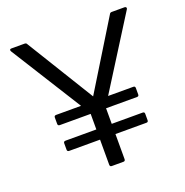

<svg xmlns="http://www.w3.org/2000/svg" viewBox="-131 -853 939 973"><g transform="rotate(-20 339.0 -367.0)"><path d="M308 0Q298 0 298 -11V-146H132Q121 -146 121 -156V-191Q121 -201 132 -201H298V-285H132Q121 -285 121 -295V-330Q121 -340 132 -340H266L27 -721Q25 -725 25 -727Q25 -734 34 -734H105Q114 -734 117 -727L340 -364L563 -727Q566 -734 575 -734H644Q650 -734 652.5 -730Q655 -726 652 -721L412 -340H548Q558 -340 558 -330V-295Q558 -285 548 -285H381V-201H548Q558 -201 558 -191V-156Q558 -146 548 -146H381V-11Q381 0 371 0Z"/></g></svg>

Font: LINE Seed Sans KR Regular
Style: Regular
Weight: 400
Designer: LINE VX Design & Sandoll Inc & Dalton Maag Ltd
Foundry: Sandoll Inc.
Version: Version 1.000